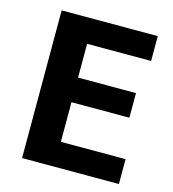

<svg xmlns="http://www.w3.org/2000/svg" viewBox="-97 -711 711 791"><g transform="rotate(15 258.5 -315.0)"><path d="M69 -630H479V-524H206V-380H453V-275H206V-106H482V0H69Z"/></g></svg>

Font: Mukta Mahee
Style: Bold
Weight: 700
Designer: Shuchita Grover, Noopur Datye, Girish Dalvi, Yashodeep Gholap
Foundry: Ek Type
Version: Version 2.538;PS 1.000;hotconv 16.6.51;makeotf.lib2.5.65220;